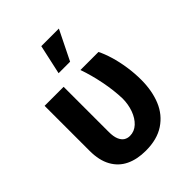

<svg xmlns="http://www.w3.org/2000/svg" viewBox="-219 -878 1003 1003"><g transform="rotate(-45 283.0 -376.5)"><path d="M197 -530.4V-196.6Q197 -163.2 205.6 -142.4Q214.3 -121.7 228.4 -112.8Q242.6 -103.8 260.8 -103.8Q293.7 -103.8 319 -127.2Q344.2 -150.7 357.9 -188.7Q371.5 -226.7 371.7 -269.3Q369.9 -331.5 356.2 -400.7Q342.5 -469.9 321.1 -530.4H454.5Q469.6 -500.6 482.3 -458.5Q495 -416.4 502.4 -367.2Q509.8 -317.9 509.8 -269.3Q509.6 -188.1 483.8 -125.6Q458 -63.1 403.3 -26.7Q348.6 9.7 265.1 9.7Q200.9 9.7 154.4 -12.7Q107.9 -35 82.2 -81.4Q56.4 -127.8 56.4 -198V-530.4ZM264.7 -763.1H394.6L313.7 -599.2H228.7Z"/></g></svg>

Font: Pretendard Variable
Style: Regular
Weight: 400
Designer: Base glyphs from Inter by Rasmus Andersson; Hangul glyphs from Noto Sans CJK(Source Han Sans) by Jang Soo-young and Kang
Foundry: Kil Hyung-jin
Version: Version 1.100;FEAKit 1.0